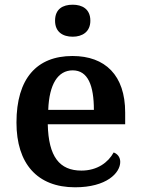

<svg xmlns="http://www.w3.org/2000/svg" viewBox="-20 -786 598 816"><path d="M289 -630C329 -630 364 -650 364 -698C364 -748 329 -766 289 -766C247 -766 214 -748 214 -698C214 -650 247 -630 289 -630ZM299 10C433 10 491 -51 491 -98C491 -119 478 -133 463 -138C440 -96 394 -61 326 -61C233 -61 186 -120 183 -258H512V-308C512 -466 427 -548 288 -548C136 -548 50 -452 50 -265C50 -91 138 10 299 10ZM379 -319H185C189 -428 226 -487 289 -487C354 -487 379 -422 379 -319Z"/></svg>

Font: Noto Serif Sinhala SemiBold
Style: Regular
Weight: 600
Designer: Jelle Bosma - Monotype Design Team
Foundry: Monotype Imaging Inc.
Version: Version 2.007